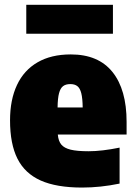

<svg xmlns="http://www.w3.org/2000/svg" viewBox="-20 -792 580 822"><path d="M522 -216H227.5Q230 -188 242.5 -173Q255 -158 282.5 -151.2Q310 -144.5 359.5 -144.5Q416 -144.5 492 -160V-6Q410 11 331.5 11Q222 11 154.2 -19.2Q86.5 -49.5 54.8 -112.5Q23 -175.5 23 -277Q23 -365 52.8 -428.2Q82.5 -491.5 140.8 -525.2Q199 -559 283 -559Q401 -559 461.5 -483.8Q522 -408.5 522 -270ZM226.5 -332H334Q333.5 -371 328 -392.8Q322.5 -414.5 311.2 -423.2Q300 -432 281 -432Q261.5 -432 250 -423.2Q238.5 -414.5 232.8 -393Q227 -371.5 226.5 -332ZM92.5 -647.5V-771.5H463.5V-647.5Z"/></svg>

Font: Encode Sans SemiCondensed Black
Style: Regular
Weight: 900
Width: 4
Designer: Multiple Designers
Foundry: Impallari Type
Version: Version 2.000